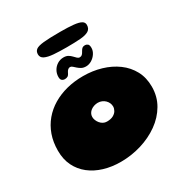

<svg xmlns="http://www.w3.org/2000/svg" viewBox="-220 -1115 1282 1339"><g transform="rotate(-30 420.5 -445.0)"><path d="M367.5 54Q295.5 54 233.2 35.2Q171 16.5 124.2 -20Q77.5 -56.5 51.2 -109.8Q25 -163 25 -232.5Q25 -301.5 45.2 -358.5Q65.5 -415.5 102.8 -459.8Q140 -504 191.2 -534.5Q242.5 -565 304.5 -580.8Q366.5 -596.5 436 -596.5Q512.5 -596.5 581 -576.2Q649.5 -556 702.5 -517Q755.5 -478 785.8 -421.8Q816 -365.5 816 -293.5Q816 -214 778.5 -149.8Q741 -85.5 677 -40Q613 5.5 532.8 29.8Q452.5 54 367.5 54ZM423.5 -238Q455.5 -238 475.2 -249Q495 -260 504 -276.2Q513 -292.5 513 -308Q513 -323 507 -336.5Q501 -350 490 -360.8Q479 -371.5 464.2 -377.8Q449.5 -384 432.5 -384Q417 -384 402.2 -379.2Q387.5 -374.5 375.8 -365.8Q364 -357 357 -344.5Q350 -332 350 -317Q350 -303.5 355.5 -289.8Q361 -276 370.8 -264.2Q380.5 -252.5 394 -245.2Q407.5 -238 423.5 -238ZM318 -641Q304 -641 294.5 -648.8Q285 -656.5 285 -676.5Q285 -703.5 298 -726.5Q311 -749.5 333.5 -763.5Q356 -777.5 383.5 -777.5Q405.5 -777.5 419.8 -769Q434 -760.5 444.5 -749.2Q455 -738 464 -729.5Q473 -721 483.5 -721Q495 -721 502.5 -727.8Q510 -734.5 519 -751.5Q526 -764.5 534 -770.5Q542 -776.5 556 -776.5Q567.5 -776.5 577 -768.8Q586.5 -761 586.5 -738Q586.5 -714.5 572.2 -692.8Q558 -671 536 -657.5Q514 -644 489.5 -644Q469 -644 454.2 -652Q439.5 -660 428.2 -670.2Q417 -680.5 407.8 -688.5Q398.5 -696.5 389.5 -696.5Q380.5 -696.5 372.2 -689.8Q364 -683 358 -670Q349.5 -651 339.5 -646Q329.5 -641 318 -641ZM439.5 -827Q380 -827 335 -830.5Q290 -834 265 -846.2Q240 -858.5 240 -884.5Q240 -908.5 256.5 -921.2Q273 -934 318.8 -938.8Q364.5 -943.5 452.5 -943.5Q518.5 -943.5 559.5 -939.2Q600.5 -935 619.8 -924.2Q639 -913.5 639 -893Q639 -862 616.5 -848Q594 -834 549.8 -830.5Q505.5 -827 439.5 -827Z"/></g></svg>

Font: Gluten Black
Style: Regular
Weight: 900
Designer: Tyler Finck
Foundry: Etcetera Type Company
Version: Version 1.300